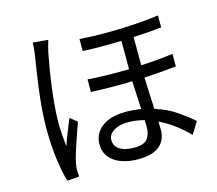

<svg xmlns="http://www.w3.org/2000/svg" viewBox="-111 -906 1223 1083"><g transform="rotate(-15 500.0 -364.5)"><path d="M255 -758Q251 -746 245.5 -726Q240 -706 237 -692Q230 -657 221.5 -606.5Q213 -556 205.5 -499.5Q198 -443 193.5 -389Q189 -335 189 -293Q189 -257 191.5 -223Q194 -189 198 -152Q210 -187 226.5 -229Q243 -271 256 -302L297 -269Q285 -235 270 -192.5Q255 -150 243 -111.5Q231 -73 226 -48Q221 -25 221 -3Q222 4 222.5 14Q223 24 224 32L153 37Q137 -16 126 -97Q115 -178 115 -279Q115 -334 120 -394Q125 -454 132.5 -511.5Q140 -569 147.5 -616.5Q155 -664 160 -695Q162 -712 164 -731Q166 -750 166 -766ZM663 -180Q640 -186 616.5 -189.5Q593 -193 570 -193Q517 -193 484.5 -172.5Q452 -152 452 -120Q452 -83 483 -64Q514 -45 566 -45Q625 -45 644.5 -71.5Q664 -98 664 -138ZM426 -717Q507 -711 591 -711.5Q675 -712 752.5 -717.5Q830 -723 888 -731V-661Q854 -657 812.5 -654Q771 -651 724 -649V-484Q775 -486 822 -490.5Q869 -495 911 -500V-427Q871 -423 824 -419Q777 -415 724 -412Q725 -365 727.5 -318Q730 -271 732 -227Q803 -205 856 -168.5Q909 -132 946 -99L903 -29Q827 -108 736 -152L737 -104Q737 -43 695.5 -9.5Q654 24 573 24Q518 24 474.5 8.5Q431 -7 406 -38Q381 -69 381 -116Q381 -151 401 -182.5Q421 -214 463.5 -233.5Q506 -253 572 -253Q595 -253 617 -251Q639 -249 660 -246Q658 -284 656 -327Q654 -370 652 -410Q594 -408 532.5 -408.5Q471 -409 411 -412V-485Q472 -481 533 -480Q594 -479 652 -480V-646Q597 -644 539.5 -644Q482 -644 426 -647Z"/></g></svg>

Font: Go Noto Current
Style: Regular
Weight: 400
Designer: Monotype Design Team
Foundry: Monotype Imaging Inc.
Version: Version 2.007; ttfautohint (v1.8) -l 8 -r 50 -G 200 -x 14 -D